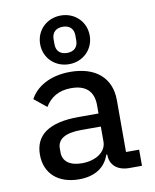

<svg xmlns="http://www.w3.org/2000/svg" viewBox="-91 -885 781 966"><g transform="rotate(-10 300.0 -402.0)"><path d="M492.2 0H557.5V-82.4H490.4V-346.9C490.4 -463.1 410.9 -528.1 283.4 -528.1C175.1 -528.1 106.2 -480.5 77.4 -425.1L140.3 -374.3C167.6 -418.3 207.7 -446.7 274.1 -446.7C349.1 -446.7 387.8 -410.2 387.8 -339.5V-297.2H286.6C133.2 -297.2 61.4 -243.3 61.4 -143.8C61.4 -46.9 129.3 12.1 234.7 12.1C317.1 12.1 369.7 -24.5 390.3 -86.3H395.2V-84.5C395.2 -33.4 431.5 0 492.2 0ZM159.1 -691.4C159.1 -619.7 214.8 -567.1 285.9 -567.1C356.9 -567.1 412.3 -620 412.3 -691.4C412.3 -763.1 356.9 -815.7 285.9 -815.7C214.8 -815.7 159.1 -762.8 159.1 -691.4ZM165.5 -137.4V-158C165.5 -204.5 204.9 -230.5 288 -230.5H387.8V-153.1C387.8 -101.6 334.9 -65 262.8 -65C203.1 -65 165.5 -90.2 165.5 -137.4ZM230.1 -678.3V-704.5C230.1 -737.9 250.7 -758.2 285.9 -758.2C320.7 -758.2 341.3 -738.3 341.3 -704.5V-678.3C341.3 -644.5 320.7 -624.6 285.9 -624.6C250.7 -624.6 230.1 -644.2 230.1 -678.3Z"/></g></svg>

Font: Margiela Mono Medium
Style: Regular
Weight: 500
Designer: Mike Abbink, Paul van der Laan, Pieter van Rosmalen
Foundry: Bold Monday
Version: Version 2.003 2021